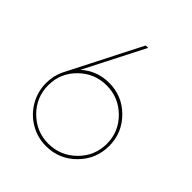

<svg xmlns="http://www.w3.org/2000/svg" viewBox="-188 -780 910 910"><g transform="rotate(45 267.5 -325.0)"><path d="M267.1 11.2Q210 11.2 161.4 -17.3Q112.8 -45.9 84.5 -94.7Q56.2 -143.6 56.2 -201.2Q56.2 -250 76.2 -291L264.2 -660.2L280.8 -661.1L127 -359.9Q186.5 -413.1 267.1 -413.1Q355 -413.1 417 -351.1Q479 -289.1 479 -201.2Q479 -113.3 417 -51Q355 11.2 267.1 11.2ZM70.8 -201.2Q70.8 -119.6 128.7 -62.3Q186.5 -4.9 267.1 -4.9Q348.1 -4.9 406 -62.3Q463.9 -119.6 463.9 -201.2Q463.9 -281.7 406 -338.9Q348.1 -396 267.1 -396Q186.5 -396 128.7 -338.9Q70.8 -281.7 70.8 -201.2Z"/></g></svg>

Font: Human Sans Thin
Style: Regular
Weight: 100
Designer: Tim Radville
Foundry: Continuum
Version: Version 1.000;FEAKit 1.0